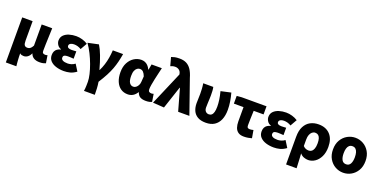

<svg xmlns="http://www.w3.org/2000/svg" viewBox="-16 -1849 6119 3087"><g transform="rotate(20 3044.0 -305.5)"><path d="M72 202V-569H250V-239Q250 -181 265.5 -159.5Q281 -138 315 -138Q334 -138 349.5 -145Q365 -152 378.5 -167.5Q392 -183 405 -208V-569H585Q583 -504 580 -430.5Q577 -357 575 -290.5Q573 -224 573 -179Q573 -151 586.5 -140.5Q600 -130 625 -130Q633 -130 642.5 -131.5Q652 -133 662 -137L683 -6Q664 2 640.5 8Q617 14 579 14Q518 14 479 -9.5Q440 -33 425 -79H422Q403 -37 372.5 -14.5Q342 8 306 8Q287 8 270 3.5Q253 -1 239 -15Q239 15 240 42Q241 69 242.5 94.5Q244 120 246.5 146.5Q249 173 252 202Z M993 14Q920 14 858.5 -5.5Q797 -25 760.5 -64.5Q724 -104 724 -163Q724 -201 737 -227.5Q750 -254 774.5 -271Q799 -288 833 -296V-301Q790 -315 768.5 -350Q747 -385 747 -419Q747 -476 782 -512Q817 -548 873.5 -565.5Q930 -583 995 -583Q1046 -583 1098 -568Q1150 -553 1193 -525L1128 -411Q1100 -429 1068.5 -438Q1037 -447 1005 -447Q967 -447 944 -432.5Q921 -418 921 -394Q921 -371 940 -360Q959 -349 995 -349Q1013 -349 1035 -350.5Q1057 -352 1076 -353V-227Q1051 -229 1025.5 -230.5Q1000 -232 977 -232Q936 -232 917 -221Q898 -210 898 -181Q898 -153 927 -137.5Q956 -122 1011 -122Q1035 -122 1069 -131Q1103 -140 1134 -164L1204 -52Q1149 -12 1097.5 1Q1046 14 993 14Z M1409 202Q1413 178 1414.5 157.5Q1416 137 1417 110.5Q1418 84 1418 44Q1418 -8 1401 -81.5Q1384 -155 1354 -237Q1324 -319 1284 -399Q1244 -479 1197 -544L1380 -583Q1398 -555 1417.5 -514.5Q1437 -474 1456 -424Q1475 -374 1493 -317.5Q1511 -261 1527 -201H1532Q1560 -258 1578.5 -317Q1597 -376 1607.5 -439Q1618 -502 1622 -569H1798Q1786 -497 1770.5 -433.5Q1755 -370 1731.5 -306.5Q1708 -243 1671 -172.5Q1634 -102 1579 -16Q1588 38 1591 96Q1594 154 1594 202Z M2086 14Q2017 14 1965.5 -21.5Q1914 -57 1885.5 -124Q1857 -191 1857 -283Q1857 -377 1892.5 -444Q1928 -511 1985.5 -547Q2043 -583 2109 -583Q2141 -583 2169 -572Q2197 -561 2221 -537Q2245 -513 2263 -474H2268L2285 -569H2461Q2450 -521 2437 -466.5Q2424 -412 2412.5 -358.5Q2401 -305 2393.5 -259Q2386 -213 2386 -182Q2386 -152 2401.5 -141Q2417 -130 2441 -130Q2449 -130 2458.5 -131.5Q2468 -133 2478 -137L2499 -6Q2483 2 2457.5 8Q2432 14 2397 14Q2336 14 2299.5 -6.5Q2263 -27 2246 -78H2241Q2185 14 2086 14ZM2129 -132Q2153 -132 2174 -147.5Q2195 -163 2209.5 -189.5Q2224 -216 2226 -248L2233 -345Q2225 -367 2215 -384.5Q2205 -402 2193.5 -414Q2182 -426 2167.5 -432Q2153 -438 2136 -438Q2112 -438 2089.5 -422.5Q2067 -407 2053 -373.5Q2039 -340 2039 -285Q2039 -204 2063.5 -168Q2088 -132 2129 -132Z M2709 13 2517 0 2761 -570 2758 -585Q2750 -624 2721.5 -644Q2693 -664 2659 -664Q2632 -664 2614.5 -659Q2597 -654 2577 -645L2538 -789Q2567 -800 2597 -806.5Q2627 -813 2680 -813Q2747 -813 2795.5 -788.5Q2844 -764 2879 -711.5Q2914 -659 2938 -575L3139 0H2947L2842 -372H2837Z M3422 14Q3335 14 3281 -18Q3227 -50 3202.5 -105.5Q3178 -161 3178 -231Q3178 -272 3180 -312Q3182 -352 3182 -392Q3182 -426 3179.5 -474Q3177 -522 3169 -569H3341Q3348 -540 3350 -504Q3352 -468 3352 -427Q3352 -405 3350.5 -370Q3349 -335 3347 -294.5Q3345 -254 3345 -216Q3345 -189 3355.5 -169.5Q3366 -150 3383.5 -140Q3401 -130 3422 -130Q3451 -130 3470.5 -147Q3490 -164 3500 -200Q3510 -236 3510 -292Q3510 -345 3501.5 -406.5Q3493 -468 3473 -545L3645 -583Q3664 -515 3675.5 -443Q3687 -371 3687 -300Q3687 -203 3657 -132.5Q3627 -62 3568.5 -24Q3510 14 3422 14Z M4073 14Q4012 14 3976 -11.5Q3940 -37 3924.5 -82Q3909 -127 3909 -187V-430H3744V-562L3829 -569H4252V-430H4083Q4080 -360 4078 -293.5Q4076 -227 4076 -181Q4076 -151 4088.5 -140.5Q4101 -130 4120 -130Q4136 -130 4151 -132Q4166 -134 4185 -139L4208 -6Q4180 2 4146 8Q4112 14 4073 14Z M4584 14Q4511 14 4449.5 -5.5Q4388 -25 4351.5 -64.5Q4315 -104 4315 -163Q4315 -201 4328 -227.5Q4341 -254 4365.5 -271Q4390 -288 4424 -296V-301Q4381 -315 4359.5 -350Q4338 -385 4338 -419Q4338 -476 4373 -512Q4408 -548 4464.5 -565.5Q4521 -583 4586 -583Q4637 -583 4689 -568Q4741 -553 4784 -525L4719 -411Q4691 -429 4659.5 -438Q4628 -447 4596 -447Q4558 -447 4535 -432.5Q4512 -418 4512 -394Q4512 -371 4531 -360Q4550 -349 4586 -349Q4604 -349 4626 -350.5Q4648 -352 4667 -353V-227Q4642 -229 4616.5 -230.5Q4591 -232 4568 -232Q4527 -232 4508 -221Q4489 -210 4489 -181Q4489 -153 4518 -137.5Q4547 -122 4602 -122Q4626 -122 4660 -131Q4694 -140 4725 -164L4795 -52Q4740 -12 4688.5 1Q4637 14 4584 14Z M4867 202V-270Q4867 -379 4903 -448Q4939 -517 5001 -550Q5063 -583 5142 -583Q5267 -583 5338.5 -507Q5410 -431 5410 -294Q5410 -196 5376 -127Q5342 -58 5288 -22Q5234 14 5174 14Q5139 14 5101 0.5Q5063 -13 5034 -48Q5037 -5 5039 37Q5041 79 5043 120Q5045 161 5047 202ZM5132 -132Q5158 -132 5180 -148Q5202 -164 5215 -199Q5228 -234 5228 -291Q5228 -341 5217.5 -373.5Q5207 -406 5186.5 -422Q5166 -438 5135 -438Q5106 -438 5083 -419Q5060 -400 5047 -366.5Q5034 -333 5034 -287V-174Q5059 -148 5083 -140Q5107 -132 5132 -132Z M5771 14Q5699 14 5635.5 -21.5Q5572 -57 5532.5 -124Q5493 -191 5493 -285Q5493 -379 5532.5 -445.5Q5572 -512 5635.5 -547.5Q5699 -583 5771 -583Q5844 -583 5907 -547.5Q5970 -512 6009.5 -445.5Q6049 -379 6049 -285Q6049 -191 6009.5 -124Q5970 -57 5907 -21.5Q5844 14 5771 14ZM5771 -130Q5821 -130 5844 -172Q5867 -214 5867 -285Q5867 -332 5857 -366.5Q5847 -401 5826 -420Q5805 -439 5771 -439Q5738 -439 5716.5 -420Q5695 -401 5685 -366.5Q5675 -332 5675 -285Q5675 -214 5698 -172Q5721 -130 5771 -130Z"/></g></svg>

Font: Noto Sans SC Black
Style: Regular
Weight: 900
Designer: Ryoko NISHIZUKA  (kana, bopomofo & ideographs); Paul D. Hunt (Latin, Greek & Cyrillic); Sandoll Communications , Soo-you
Foundry: Adobe
Version: Version 2.004-H2;hotconv 1.0.118;makeotfexe 2.5.65603